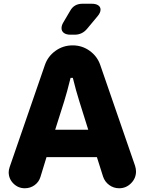

<svg xmlns="http://www.w3.org/2000/svg" viewBox="-20 -1008 781 1036"><path d="M358.9 -950.2Q379.9 -987.8 424.8 -987.8H475.1Q497.6 -987.8 510 -979.2Q522.5 -970.7 522.5 -956.1Q522.5 -939.5 506.8 -920.9L450.2 -853Q423.8 -820.8 382.8 -820.8H359.9Q337.4 -820.8 324.7 -830.3Q312 -839.8 312 -856Q312 -871.1 321.8 -887.2ZM26.9 -79.1Q26.9 -90.8 32.2 -106.9L222.2 -657.2Q238.3 -704.1 279.3 -733.6Q320.3 -763.2 372.1 -763.2Q423.3 -763.2 464.1 -733.6Q504.9 -704.1 521 -657.2L709 -112.8Q713.9 -96.7 713.9 -83Q713.9 -45.9 687 -19Q660.2 7.8 623 7.8Q592.8 7.8 569.1 -9.8Q545.4 -27.3 536.1 -55.2L502.9 -160.2H231L198.2 -53.2Q189.9 -25.9 166.7 -9Q143.6 7.8 113.8 7.8Q78.1 7.8 52.5 -17.6Q26.9 -43 26.9 -79.1ZM277.8 -308.1H456.1L408.2 -460.9Q390.1 -518.1 373 -587.9H360.8Q341.8 -510.7 326.2 -460.9Z"/></svg>

Font: Jellee Roman
Style: Bold
Weight: 700
Designer: Alfredo Marco Pradil
Foundry: Alfredo Marco Pradil and JAM Design
Version: Version 1.000